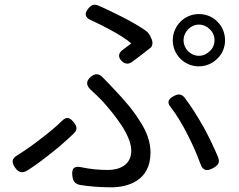

<svg xmlns="http://www.w3.org/2000/svg" viewBox="-20 -769 1020 819"><path d="M875 -551C863 -539 847 -531 828 -531C793 -531 763 -561 763 -597C763 -633 793 -664 828 -664C847 -664 863 -656 875 -644C888 -632 895 -616 895 -597C895 -579 888 -563 875 -551ZM908 -676C888 -697 860 -709 828 -709C767 -709 717 -659 717 -597C717 -535 767 -486 828 -486C859 -486 888 -499 907 -519C928 -538 940 -567 940 -597C940 -628 928 -656 908 -676ZM448 -643C486 -623 519 -602 540 -584C532 -578 520 -569 507 -559C485 -544 481 -526 500 -508C514 -495 529 -494 545 -506C572 -526 603 -550 623 -566C629 -571 633 -585 628 -599L625 -606C620 -620 611 -632 602 -638C575 -657 540 -677 503 -696C469 -713 433 -731 400 -745C382 -753 369 -748 357 -733C339 -711 342 -694 368 -683C395 -671 422 -657 448 -643ZM498 -235C522 -198 540 -159 540 -126C540 -63 486 -44 441 -44C399 -44 364 -48 330 -55C296 -63 284 -51 289 -16C292 5 301 16 322 20C360 26 404 30 454 30C524 30 622 3 622 -118C622 -162 607 -206 578 -250C551 -295 512 -341 466 -389C451 -405 435 -422 419 -438C402 -456 386 -457 367 -441C346 -423 347 -405 367 -386C385 -370 401 -354 415 -340C442 -310 473 -273 498 -235ZM782 -191C803 -150 821 -108 835 -70C845 -41 862 -37 889 -52C911 -64 919 -76 910 -99C894 -137 873 -182 849 -226C823 -271 795 -317 767 -353C754 -369 739 -369 721 -359C697 -346 691 -332 709 -311C735 -277 760 -235 782 -191ZM154 -177C121 -151 85 -126 53 -106C29 -92 29 -76 45 -53C59 -33 76 -29 97 -42C135 -66 171 -94 205 -121C239 -148 269 -175 295 -200C311 -216 309 -229 295 -247C278 -268 264 -273 245 -254C220 -229 188 -203 154 -177Z"/></svg>

Font: GenSenRounded2 TW R
Style: Regular
Weight: 400
Version: Version 2.100;PS 2.1;hotconv 16.6.51;makeotf.lib2.5.65220 DE